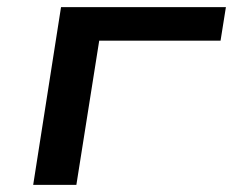

<svg xmlns="http://www.w3.org/2000/svg" viewBox="-20 -518 653 538"><path d="M73 0 151 -498H613L598 -404H258L194 0Z"/></svg>

Font: Nunito Sans 7pt Expanded SemiBold
Style: Italic
Weight: 600
Width: 7
Italic angle: -9°
Designer: Vernon Adams
Foundry: Vernon Adams
Version: Version 3.101;gftools[0.9.27]